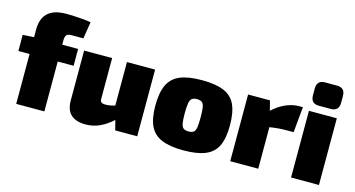

<svg xmlns="http://www.w3.org/2000/svg" viewBox="-80 -1052 2567 1390"><g transform="rotate(15 1204.0 -357.5)"><path d="M276 -724Q296 -724 329.5 -722.5Q363 -721 398.5 -718Q434 -715 459 -710L439 -584H351Q323 -584 313 -572.5Q303 -561 303 -532V0H92V-561Q92 -608 109.5 -645Q127 -682 167.5 -703Q208 -724 276 -724ZM422 -500V-374H8V-495L93 -500Z M677 -500V-193Q677 -177 686 -169.5Q695 -162 714 -162Q734 -162 755 -165.5Q776 -169 810 -182L822 -79Q771 -32 721 -9Q671 14 615 14Q467 14 467 -126V-500ZM999 -500V0H834L808 -102L788 -114V-500Z M1348 -514Q1450 -514 1511.5 -488.5Q1573 -463 1600 -405Q1627 -347 1627 -249Q1627 -153 1600 -96Q1573 -39 1511.5 -13.5Q1450 12 1348 12Q1246 12 1184.5 -13.5Q1123 -39 1095.5 -96Q1068 -153 1068 -249Q1068 -347 1095.5 -405Q1123 -463 1184.5 -488.5Q1246 -514 1348 -514ZM1348 -372Q1324 -372 1311 -362.5Q1298 -353 1293 -327Q1288 -301 1288 -249Q1288 -199 1293 -173.5Q1298 -148 1311 -139Q1324 -130 1348 -130Q1372 -130 1385 -139Q1398 -148 1402.5 -173.5Q1407 -199 1407 -249Q1407 -301 1402.5 -327Q1398 -353 1385 -362.5Q1372 -372 1348 -372Z M1860 -500 1886 -398 1906 -386V0H1696V-500ZM2103 -514 2085 -322H2032Q2005 -322 1971.5 -319.5Q1938 -317 1884 -308L1872 -421Q1921 -468 1973 -491Q2025 -514 2074 -514Z M2361 -500V0H2152V-500ZM2301 -729Q2362 -729 2362 -667V-616Q2362 -554 2301 -554H2212Q2151 -554 2151 -616V-667Q2151 -729 2212 -729Z"/></g></svg>

Font: Exo 2 Black
Style: Regular
Weight: 900
Designer: Natanael Gama
Foundry: Natanael Gama
Version: Version 2.010